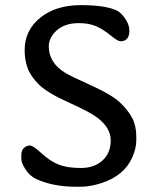

<svg xmlns="http://www.w3.org/2000/svg" viewBox="-20 -711 593 734"><path d="M501 -172.9Q501 -144 485.4 -108.9Q455.1 -40 369.6 -11.7Q325.7 2.9 288.1 2.9H271Q181.2 2.9 117.2 -27.3Q92.8 -39.1 77.1 -64Q61.5 -88.9 61.5 -103V-116.7Q61.5 -137.2 72 -146Q82.5 -154.8 94.5 -154.8Q106.4 -154.8 138.7 -125Q170.9 -95.2 204.1 -82Q237.3 -68.8 288.8 -68.8Q340.3 -68.8 371.8 -97.4Q403.3 -126 403.3 -174.6Q403.3 -223.1 350.6 -262.2Q322.8 -283.2 241.5 -319.8Q160.2 -356.4 127.9 -388.7Q95.7 -420.9 85 -452.4Q74.2 -483.9 74.2 -518.6Q74.2 -595.7 134.3 -643.6Q194.3 -691.4 288.6 -691.4Q382.8 -691.4 426.3 -670.9Q442.4 -663.1 458.5 -639.9Q474.6 -616.7 474.6 -593.8Q474.6 -553.2 440.4 -553.2Q430.2 -553.2 403.1 -575.4Q376 -597.7 348.9 -610.1Q321.8 -622.6 280.8 -622.6Q219.7 -622.6 187.5 -585.4Q166.5 -561 166.5 -534.2Q166.5 -470.7 229.5 -432.6Q251 -419.4 328.9 -384.3Q406.7 -349.1 438 -319.8Q469.2 -290.5 485.1 -260.5Q501 -230.5 501 -189Z"/></svg>

Font: Averia Libre Light
Style: Regular
Weight: 300
Version: Version 1.002